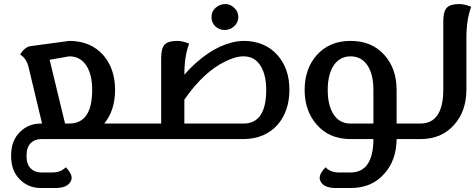

<svg xmlns="http://www.w3.org/2000/svg" viewBox="-20 -691 2364 954"><path d="M226.6 -394 303.2 -77.1H325.2Q438 -78.1 438 -244.1Q438 -317.9 411.1 -361.8Q380.9 -411.1 324.2 -411.1ZM183.1 0Q151.9 1 132.8 20Q111.8 40 111.8 83Q111.8 126 132.8 146Q151.9 165 183.1 166H238.8Q281.7 166 307.1 140.1Q335.9 169.9 335.9 192.9Q335.9 200.2 333 207Q316.9 243.2 254.9 243.2H183.1Q122.1 243.2 80.1 202.1Q35.2 159.2 35.2 84V82Q35.2 6.8 80.1 -36.1Q122.1 -77.1 182.1 -77.1H189L122.1 -356.9Q111.8 -400.9 80.1 -419.9Q103 -458 132.8 -461.9L324.2 -487.8Q430.2 -487.8 493.2 -417Q551.8 -349.1 551.8 -244.1Q551.8 -143.1 498 -77.1H680.2V0Z M1049.8 -560.1Q1030.8 -578.1 1030.8 -606Q1030.8 -633.8 1050.8 -651.9Q1071.8 -670.9 1099.1 -670.9Q1125 -670.9 1144 -651.9Q1164.1 -633.8 1164.1 -606Q1164.1 -579.1 1143.1 -560.1Q1123 -542 1096.7 -542Q1069.8 -542 1049.8 -560.1ZM1189.9 -77.1Q1302.7 -77.1 1302.7 -244.1Q1302.7 -317.9 1275.9 -361.8Q1247.1 -411.1 1189.9 -411.1Q1150.9 -411.1 1100.1 -386.2Q991.7 -334 896 -195.8V-77.1ZM1189.9 -487.8Q1295.9 -487.8 1358.9 -417Q1418 -350.1 1418 -245.1Q1418 -140.1 1359.9 -71.8Q1296.9 -1 1190.9 0H668V-77.1H780.8V-401.9Q780.8 -452.1 798.8 -470.2Q816.9 -487.8 860.8 -487.8Q886.7 -487.8 919.9 -474.1Q896 -413.1 896 -319.8Q926.8 -355 960 -383.8Q1015.1 -432.1 1072.8 -459Q1134.8 -486.8 1189.9 -487.8Z M1835.4 -244.1Q1835.4 -317.9 1808.6 -361.8Q1778.3 -411.1 1721.7 -411.1Q1666.5 -411.1 1635.3 -361.8Q1608.4 -316.9 1608.4 -244.1Q1608.4 -169.9 1635.3 -126Q1664.6 -77.1 1721.7 -77.1H1835.4ZM2076.7 -77.1V0H1950.7Q1949.7 105 1890.6 170.9Q1828.6 243.2 1722.7 243.2H1649.4Q1586.4 243.2 1571.3 207Q1568.4 200.7 1568.4 193.4Q1568.4 169.9 1597.7 140.1Q1621.6 166 1665 166H1721.7Q1834.5 166 1835.4 0H1721.7Q1615.7 0 1553.7 -71.8Q1493.7 -140.1 1493.7 -244.1Q1493.7 -349.1 1553.7 -417Q1616.7 -487.8 1721.7 -487.8Q1828.6 -487.8 1890.6 -417Q1950.7 -349.1 1950.7 -244.1V-77.1Z M2261.2 -670.9Q2288.6 -670.9 2321.3 -657.2Q2297.4 -595.2 2297.4 -500V-243.2Q2296.4 -138.2 2237.3 -71.8Q2175.3 0 2069.3 0H2064.5V-77.1H2068.4Q2181.6 -77.1 2182.6 -244.1V-585Q2182.6 -634.8 2200.2 -652.8Q2218.3 -670.9 2261.2 -670.9Z"/></svg>

Font: Sukar
Style: Bold
Weight: 700
Designer: Dario Muhafara - Ghiath Alsory
Foundry: Dario Muhafara - Ghiath Alsory
Version: Version 1.00 March 27, 2016, initial release